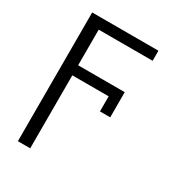

<svg xmlns="http://www.w3.org/2000/svg" viewBox="-179 -654 886 967"><g transform="rotate(30 264.0 -170.5)"><path d="M414.8 -279.8H143.8V-486.9H457.4V-545.5H72.1V203.1H143.8V-221.2H355.1V-133.5H414.8Z"/></g></svg>

Font: Karasuma Gothic
Style: Light
Weight: 300
Designer: Rasmus Andersson / Ryoko Nishizuka
Foundry: rsms
Version: Version 1.00